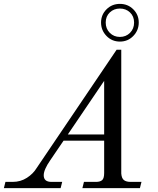

<svg xmlns="http://www.w3.org/2000/svg" viewBox="-64 -968 812 988"><path d="M285 -276H472V-552ZM-44 0 -36 -32H1Q42 -32 74.5 -53Q107 -74 125 -104L536 -712H560V-75Q562 -50 574 -41Q586 -32 608 -32H664L656 0H360L368 -32H430Q451 -32 461.5 -41Q472 -50 472 -78V-244H263L195 -144Q161 -95 161 -66Q161 -32 201 -32H256L248 0ZM484 -783Q456 -812 456 -852Q456 -892 484 -920Q512 -948 553 -948Q594 -948 622 -920Q650 -892 650 -852Q650 -812 622 -783Q594 -754 553 -754Q512 -754 484 -783ZM501 -904Q480 -884 480 -852Q480 -820 501 -799Q522 -778 553 -778Q584 -778 605 -799Q626 -820 626 -852Q626 -884 605 -904Q584 -924 553 -924Q522 -924 501 -904Z"/></svg>

Font: Old Standard TT
Style: Italic
Weight: 400
Italic angle: -15.2°
Designer: Alexey Kryukov <alexios@thessalonica.org.ru>
Version: Version 2.2